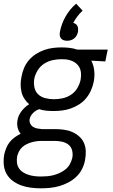

<svg xmlns="http://www.w3.org/2000/svg" viewBox="-40 -799 610 1041"><path d="M182 222Q154 222 126.5 218.5Q99 215 74.5 206Q50 197 29 181.5Q8 166 -4.5 143.5Q-17 121 -19.5 93.5Q-22 66 -17 38Q-13 21 -6 3.5Q1 -14 12.5 -28.5Q24 -43 40 -54.5Q56 -66 72 -74Q60 -88 55.5 -107.5Q51 -127 55 -148Q59 -173 76.5 -196Q94 -219 118 -234Q103 -247 92 -264Q81 -281 76.5 -300.5Q72 -320 72 -341.5Q72 -363 77 -385Q81 -408 90.5 -430.5Q100 -453 116.5 -472.5Q133 -492 155 -506Q177 -520 200 -528Q223 -536 246.5 -539Q270 -542 293 -542Q315 -542 337 -539.5Q359 -537 379 -530H544L531 -466L455 -470Q468 -445 471 -415Q474 -385 468 -355Q463 -331 453 -308.5Q443 -286 427 -266.5Q411 -247 389 -233Q367 -219 344 -211Q321 -203 297.5 -200Q274 -197 251 -197Q230 -197 210.5 -199Q191 -201 173 -207Q163 -204 155 -199Q147 -194 140 -187Q133 -180 128 -172Q123 -164 121 -155Q118 -142 123.5 -130Q129 -118 139 -111.5Q149 -105 161.5 -102.5Q174 -100 187 -99H257Q281 -99 305 -96Q329 -93 350 -84Q371 -75 388.5 -60Q406 -45 415 -24.5Q424 -4 425 20Q426 44 421 69Q417 93 405 117Q393 141 373.5 159.5Q354 178 330 190.5Q306 203 281.5 210Q257 217 232 219.5Q207 222 182 222ZM252 -261Q275 -261 299 -266Q323 -271 344.5 -285Q366 -299 379 -321Q392 -343 397 -366Q401 -387 398.5 -407.5Q396 -428 384.5 -443Q373 -458 355 -466.5Q337 -475 317 -477L293 -478Q270 -478 246 -473Q222 -468 200 -454Q178 -440 164.5 -418Q151 -396 146 -373Q142 -349 146.5 -326Q151 -303 166.5 -288Q182 -273 205 -267Q228 -261 252 -261ZM182 158Q199 158 216.5 156.5Q234 155 251 150.5Q268 146 285 138Q302 130 316 118.5Q330 107 339 90.5Q348 74 352 57Q356 36 351 16.5Q346 -3 331.5 -14.5Q317 -26 297.5 -30.5Q278 -35 257 -35H184Q171 -35 157 -33Q143 -31 129.5 -27Q116 -23 103 -16.5Q90 -10 79.5 0Q69 10 62.5 23Q56 36 53 49Q50 67 52 83.5Q54 100 63 113.5Q72 127 85.5 135.5Q99 144 115 149Q131 154 147.5 156Q164 158 182 158ZM324 -578Q314 -578 305 -581Q296 -584 290.5 -591Q285 -598 284 -607.5Q283 -617 285 -627Q289 -648 296.5 -668.5Q304 -689 315 -708.5Q326 -728 340.5 -746Q355 -764 373 -779L408 -741Q392 -727 379.5 -710Q367 -693 357 -675Q365 -673 371 -668.5Q377 -664 380 -657.5Q383 -651 383.5 -643Q384 -635 383 -627Q381 -617 376 -607.5Q371 -598 362.5 -591Q354 -584 344 -581Q334 -578 324 -578Z"/></svg>

Font: Lode
Style: Italic
Weight: 400
Italic angle: -11°
Monospace: yes
Designer: Belleve Invis
Foundry: Belleve Invis
Version: Version 29.2.0; ttfautohint (v1.8.3)